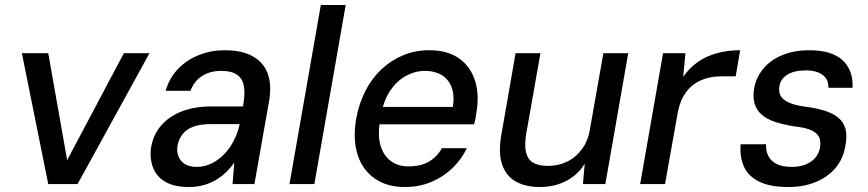

<svg xmlns="http://www.w3.org/2000/svg" viewBox="-20 -740 3492 772"><path d="M174 0 68 -526H174L250 -96L478 -526H581L292 0Z M740 12Q679 12 643 -10Q607 -32 594 -69.5Q581 -107 588 -150Q597 -200 629 -236.5Q661 -273 712 -292.5Q763 -312 829 -312H957Q966 -360 961 -391.5Q956 -423 934 -439Q912 -455 868 -455Q826 -455 793.5 -435Q761 -415 746 -375H646Q661 -427 696.5 -463.5Q732 -500 780.5 -519Q829 -538 883 -538Q954 -538 997.5 -513Q1041 -488 1057 -442.5Q1073 -397 1062 -334L1003 0H915L922 -86Q908 -66 889.5 -48Q871 -30 848 -16.5Q825 -3 798 4.5Q771 12 740 12ZM772 -69Q802 -69 830 -82.5Q858 -96 880.5 -119Q903 -142 918.5 -171.5Q934 -201 942 -233L943 -241H827Q785 -241 757 -230.5Q729 -220 714 -200.5Q699 -181 694 -156Q688 -117 708.5 -93Q729 -69 772 -69Z M1144 0 1270 -720H1370L1244 0Z M1607 12Q1536 12 1487 -22Q1438 -56 1418 -117.5Q1398 -179 1412 -262Q1423 -323 1449 -374Q1475 -425 1514 -461.5Q1553 -498 1601.5 -518Q1650 -538 1705 -538Q1781 -538 1827.5 -504Q1874 -470 1891 -412.5Q1908 -355 1895 -285Q1894 -275 1892 -264Q1890 -253 1886 -240H1481L1493 -310H1801Q1808 -358 1795.5 -390Q1783 -422 1755.5 -438.5Q1728 -455 1689 -455Q1650 -455 1613.5 -435.5Q1577 -416 1550.5 -378Q1524 -340 1513 -282L1508 -254Q1498 -194 1510.5 -153.5Q1523 -113 1552 -92Q1581 -71 1621 -71Q1672 -71 1704.5 -90Q1737 -109 1757 -144H1857Q1836 -100 1799.5 -64.5Q1763 -29 1714.5 -8.5Q1666 12 1607 12Z M2151 12Q2093 12 2053.5 -10.5Q2014 -33 1998.5 -80Q1983 -127 1996 -199L2053 -526H2153L2096 -203Q2085 -137 2104 -105Q2123 -73 2185 -73Q2224 -73 2259 -89.5Q2294 -106 2319 -139Q2344 -172 2352 -220L2406 -526H2506L2414 0H2324L2331 -82Q2304 -37 2256.5 -12.5Q2209 12 2151 12Z M2554 0 2646 -526H2736L2727 -431Q2752 -467 2785.5 -490.5Q2819 -514 2862 -526Q2905 -538 2956 -538L2938 -433H2879Q2850 -433 2822 -425.5Q2794 -418 2770 -401Q2746 -384 2729 -355Q2712 -326 2704 -281L2654 0Z M3150 12Q3076 12 3032 -10Q2988 -32 2971 -70.5Q2954 -109 2958 -160H3060Q3059 -135 3068.5 -114.5Q3078 -94 3101 -81.5Q3124 -69 3164 -69Q3195 -69 3219 -78.5Q3243 -88 3258 -105.5Q3273 -123 3277 -146Q3282 -176 3271 -193Q3260 -210 3235.5 -219Q3211 -228 3173 -232Q3129 -239 3096 -250Q3063 -261 3042.5 -279Q3022 -297 3014 -324Q3006 -351 3013 -389Q3022 -432 3051 -466Q3080 -500 3127 -519Q3174 -538 3235 -538Q3323 -538 3367 -498.5Q3411 -459 3408 -387H3311Q3312 -420 3288 -438.5Q3264 -457 3220 -457Q3173 -457 3145.5 -439.5Q3118 -422 3114 -394Q3110 -373 3118 -356.5Q3126 -340 3150 -328.5Q3174 -317 3218 -311Q3264 -305 3297 -294.5Q3330 -284 3351 -266.5Q3372 -249 3379.5 -221.5Q3387 -194 3379 -153Q3370 -100 3338.5 -63.5Q3307 -27 3258.5 -7.5Q3210 12 3150 12Z"/></svg>

Font: DM Sans 9pt Medium
Style: Italic
Weight: 500
Italic angle: -10°
Version: Version 4.004;gftools[0.9.30]